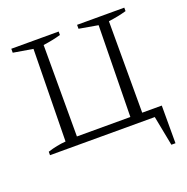

<svg xmlns="http://www.w3.org/2000/svg" viewBox="-144 -781 1069 1097"><g transform="rotate(-20 391.0 -233.0)"><path d="M619 -48H738V181H713L678 0H41V-21Q69 -30 96.5 -35.5Q124 -41 151 -43L160 -603L41 -623V-647H329V-626Q305 -619 278 -613.5Q251 -608 222 -604V-48H547L556 -603L441 -623V-647H728V-626Q704 -619 676.5 -613.5Q649 -608 619 -604Z"/></g></svg>

Font: Piazzolla SC Light
Style: Regular
Weight: 300
Designer: Juan Pablo del Peral
Foundry: Huerta Tipografica
Version: Version 1.330